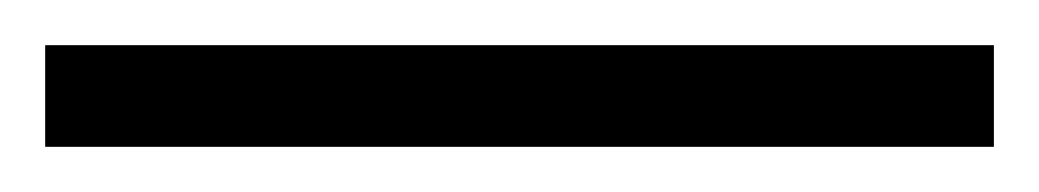

<svg xmlns="http://www.w3.org/2000/svg" viewBox="-24 -825 460 85"><path d="M416 -760V-805H-4V-760Z"/></svg>

Font: Noto Sans Georgian ExtraCondensed Light
Style: Regular
Weight: 300
Width: 2
Designer: Monotype Design Team, Akaki Razmadze
Foundry: Google LLC
Version: Version 2.005